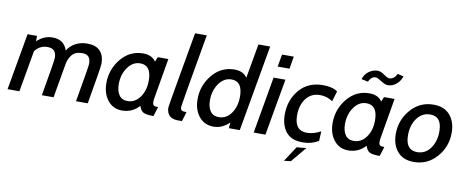

<svg xmlns="http://www.w3.org/2000/svg" viewBox="-76 -1101 4007 1644"><g transform="rotate(10 1927.5 -278.5)"><path d="M705 0H603Q658 -313 658 -334Q658 -377 640 -396Q622 -415 584 -415Q525 -415 496 -379.5Q467 -344 459 -293L408 0H306Q360 -305 360 -334Q360 -415 283 -415Q215 -415 174 -359L111 0H8L95 -493H177V-446Q237 -503 311 -503Q412 -503 441 -412Q465 -453 510 -478Q555 -503 615 -503Q688 -503 725 -464.5Q762 -426 762 -353Q762 -324 705 0Z M1319 -493 1260 -148Q1256 -127 1256 -110Q1256 -87 1266 -79.5Q1276 -72 1304 -72L1278 10Q1218 10 1192 -2Q1166 -14 1153 -57Q1093 10 1004 10Q926 10 879 -49Q832 -108 832 -199Q832 -319 908 -411Q984 -503 1100 -503Q1176 -503 1210 -451L1227 -493ZM1090 -415Q1025 -415 981.5 -354Q938 -293 938 -208Q938 -149 962.5 -113.5Q987 -78 1036 -78Q1101 -78 1143.5 -136.5Q1186 -195 1186 -282Q1186 -415 1090 -415Z M1551 -72 1526 10H1490Q1439 10 1415 -16Q1391 -42 1391 -84Q1391 -100 1506 -750H1608Q1498 -123 1498 -109Q1498 -86 1509.5 -79Q1521 -72 1551 -72Z M2027 0H1932L1936 -50Q1874 10 1801 10Q1720 10 1672.5 -48.5Q1625 -107 1625 -199Q1625 -319 1701.5 -411Q1778 -503 1894 -503Q1970 -503 2004 -451L2057 -750H2159ZM1884 -415Q1818 -415 1774.5 -354Q1731 -293 1731 -208Q1731 -149 1755.5 -113.5Q1780 -78 1830 -78Q1895 -78 1937 -136.5Q1979 -195 1979 -282Q1979 -415 1884 -415Z M2355 -592H2252L2271 -700H2373ZM2250 0H2148L2234 -493H2337Z M2575 10Q2476 10 2429.5 -47.5Q2383 -105 2383 -200Q2383 -325 2458 -414Q2533 -503 2664 -503Q2745 -503 2790 -471L2763 -381Q2712 -415 2654 -415Q2576 -415 2532 -357Q2488 -299 2488 -210Q2488 -77 2596 -77Q2654 -77 2716 -111L2712 -27Q2652 10 2575 10ZM2615 53 2504 186 2445 193 2532 60Z M3286 -493 3227 -148Q3223 -127 3223 -110Q3223 -87 3233 -79.5Q3243 -72 3271 -72L3245 10Q3185 10 3159 -2Q3133 -14 3120 -57Q3060 10 2971 10Q2893 10 2846 -49Q2799 -108 2799 -199Q2799 -319 2875 -411Q2951 -503 3067 -503Q3143 -503 3177 -451L3194 -493ZM3057 -415Q2992 -415 2948.5 -354Q2905 -293 2905 -208Q2905 -149 2929.5 -113.5Q2954 -78 3003 -78Q3068 -78 3110.5 -136.5Q3153 -195 3153 -282Q3153 -415 3057 -415ZM3207 -599Q3183 -599 3147 -623Q3111 -647 3096 -647Q3057 -647 3035 -599L2978 -611Q2993 -658 3029 -682Q3065 -706 3102 -706Q3128 -706 3161.5 -682.5Q3195 -659 3210 -659Q3252 -659 3275 -709L3328 -696Q3313 -653 3280.5 -626Q3248 -599 3207 -599Z M3541 10Q3447 10 3397.5 -48.5Q3348 -107 3348 -200Q3348 -322 3427 -412.5Q3506 -503 3625 -503Q3719 -503 3768.5 -444Q3818 -385 3818 -292Q3818 -170 3738.5 -80Q3659 10 3541 10ZM3611 -415Q3541 -415 3497 -355.5Q3453 -296 3453 -208Q3453 -78 3555 -78Q3625 -78 3668.5 -137.5Q3712 -197 3712 -285Q3712 -415 3611 -415Z"/></g></svg>

Font: Cabin
Style: Medium Italic
Weight: 500
Designer: Pablo Impallari
Foundry: Pablo Impallari. www.impallari.com Igino Marini. www.ikern.com
Version: Version 1.005